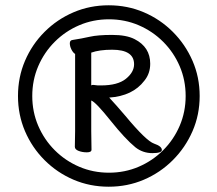

<svg xmlns="http://www.w3.org/2000/svg" viewBox="-20 -699 820 726"><path d="M404 -511Q356 -511 325 -500V-376Q327 -378 332 -378L350 -376Q356 -376 362 -376Q425 -376 456 -401Q487 -426 487 -456Q487 -511 404 -511ZM263 -144 264 -203V-495Q256 -500 250 -512Q244 -524 244 -535.5Q244 -547 255 -548Q288 -553 319 -560Q350 -567 404 -567Q458 -567 489 -551Q548 -521 548 -458Q548 -421 526 -394Q482 -336 393 -330Q420 -301 454 -261Q533 -166 562.5 -156Q592 -146 592 -132Q592 -120 556 -120Q520 -120 492 -142Q453 -174 397.5 -243.5Q342 -313 325 -319V-203L326 -133Q326 -123 308.5 -123Q291 -123 277 -128.5Q263 -134 263 -144ZM659.5 -223.5Q682 -276 682 -336Q682 -396 659.5 -448.5Q637 -501 597 -541Q557 -581 504.5 -603.5Q452 -626 392 -626Q332 -626 279.5 -603.5Q227 -581 187 -541Q147 -501 124.5 -448.5Q102 -396 102 -336Q102 -276 124.5 -223.5Q147 -171 187 -131Q227 -91 279.5 -68.5Q332 -46 392 -46Q452 -46 504.5 -68.5Q557 -91 597 -131Q637 -171 659.5 -223.5ZM708 -469Q735 -407 735 -336Q735 -265 708 -203Q681 -141 633.5 -93.5Q586 -46 524 -19.5Q462 7 391 7Q320 7 258 -19.5Q196 -46 148.5 -93.5Q101 -141 74.5 -203Q48 -265 48 -336Q48 -407 74.5 -469Q101 -531 148.5 -578.5Q196 -626 258 -652.5Q320 -679 391 -679Q462 -679 524 -652.5Q586 -626 633.5 -578.5Q681 -531 708 -469Z"/></svg>

Font: LXGW WenKai Lite
Style: Regular
Weight: 400
Designer: LXGW / Fontworks Inc.
Foundry: LXGW / Fontworks Inc.
Version: Version 1.511; March 25, 2025